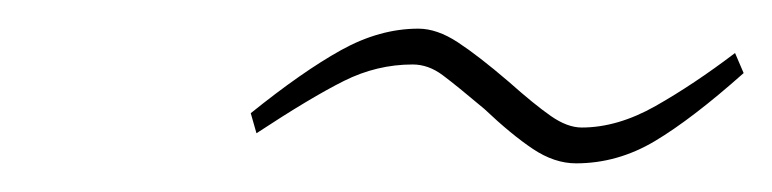

<svg xmlns="http://www.w3.org/2000/svg" viewBox="-20 -654 539 134"><path d="M318 -578Q299 -594 289 -601.5Q279 -609 268 -609Q243 -609 220 -597.5Q197 -586 159 -561L155 -575Q191 -604 218 -619Q245 -634 272 -634Q285 -634 299.5 -624.5Q314 -615 335 -597Q353 -581 364.5 -573Q376 -565 386 -565Q411 -565 437.5 -580Q464 -595 493 -617L499 -603Q463 -571 437 -555.5Q411 -540 382 -540Q367 -540 352 -550Q337 -560 318 -578Z"/></svg>

Font: Exo ExtraLight
Style: Italic
Weight: 275
Italic angle: -9°
Designer: Natanael Gama
Foundry: Natanael Gama
Version: Version 1.500; ttfautohint (v1.6)